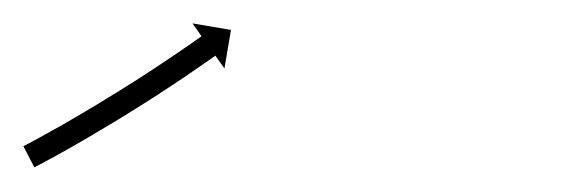

<svg xmlns="http://www.w3.org/2000/svg" viewBox="-24 -129 485 161"><path d="M-2.6 -7.3C-3.2 -7 -3.8 -6.7 -4.4 -6.4L4.8 11.3C5.4 11 6 10.7 6.6 10.4L6.6 10.4L6.6 10.4C8.3 9.5 10 8.6 11.7 7.7L11.7 7.7L11.7 7.7C14.3 6.3 16.9 4.9 19.4 3.5L19.4 3.5L19.5 3.5C22.8 1.7 26.1 -0.2 29.4 -2L29.4 -2L29.5 -2C33.4 -4.2 37.3 -6.4 41.2 -8.7L41.2 -8.7L41.2 -8.7C45.5 -11.2 49.9 -13.7 54.2 -16.2L54.2 -16.2L54.2 -16.3C58.8 -19 63.4 -21.7 68 -24.5L68 -24.5L68.1 -24.5C72.8 -27.4 77.5 -30.2 82.2 -33.1L82.2 -33.1L82.3 -33.2C87 -36.1 91.6 -39 96.3 -41.9L96.3 -42L96.4 -42C100.9 -44.8 105.4 -47.7 109.9 -50.6L109.9 -50.7L109.9 -50.7C114.1 -53.4 118.3 -56.1 122.5 -58.9L122.5 -58.9L122.5 -58.9C126.2 -61.4 130 -63.9 133.7 -66.4L133.7 -66.4L133.7 -66.5C136.8 -68.6 140 -70.7 143.1 -72.9L143.1 -72.9L143.1 -72.9C145.5 -74.6 147.9 -76.2 150.3 -77.9L150.3 -77.9L150.3 -77.9C151.9 -79 153.4 -80.1 155 -81.2L155 -81.2L155 -81.2C155.5 -81.6 156.1 -81.9 156.6 -82.3L164.2 -71.6L169.7 -103.9L137.4 -109.4L145 -98.6C144.5 -98.3 143.9 -97.9 143.4 -97.5L143.4 -97.5L143.4 -97.5C141.9 -96.4 140.4 -95.4 138.8 -94.3L138.9 -94.3L138.9 -94.3C136.5 -92.6 134.1 -91 131.7 -89.3L131.7 -89.3L131.7 -89.4C128.7 -87.2 125.6 -85.1 122.5 -83L122.5 -83L122.5 -83C118.8 -80.5 115.1 -78 111.4 -75.6L111.4 -75.6L111.4 -75.6C107.3 -72.8 103.1 -70.1 99 -67.4L99 -67.4L99 -67.4C94.6 -64.6 90.1 -61.7 85.6 -58.8L85.6 -58.9L85.6 -58.9C81 -55.9 76.4 -53 71.7 -50.1L71.7 -50.2L71.7 -50.2C67.1 -47.3 62.4 -44.4 57.7 -41.6L57.7 -41.6L57.7 -41.6C53.2 -38.9 48.6 -36.2 44.1 -33.5L44.1 -33.5L44.1 -33.5C39.8 -31 35.5 -28.5 31.2 -26L31.2 -26L31.3 -26C27.4 -23.8 23.5 -21.6 19.7 -19.5L19.7 -19.5L19.7 -19.5C16.4 -17.7 13.1 -15.8 9.8 -14L9.8 -14L9.9 -14C7.3 -12.7 4.8 -11.3 2.2 -9.9L2.2 -9.9L2.3 -9.9C0.6 -9.1 -1 -8.2 -2.7 -7.3L-2.6 -7.3Z"/></svg>

Font: FRB American Cursive Just Arrows Extralight
Style: Italic
Weight: 200
Italic angle: -25°
Version: Version 2.0;Modular Font Editor K font №1